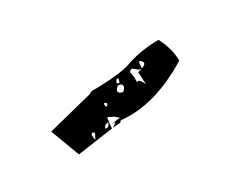

<svg xmlns="http://www.w3.org/2000/svg" viewBox="-35 -632 278 234"><g transform="rotate(10 104.0 -515.0)"><path d="M111.3 -483.4H110.4L106.4 -479.5Q113.3 -488.3 115.2 -489.3V-490.2H108.4L100.6 -488.3V-487.3L105.5 -479.5L108.4 -475.6L83 -447.3L74.2 -437.5L36.1 -459L74.2 -511.7Q76.2 -517.6 79.1 -518.6Q109.4 -544.9 116.2 -558.6Q127.9 -577.1 145.5 -591.8Q164.1 -584 174.8 -571.3Q155.3 -512.7 117.2 -487.3V-484.4L109.4 -476.6ZM139.6 -536.1 127.9 -548.8Q138.7 -562.5 128.9 -562.5H127V-560.5L131.8 -553.7L127.9 -551.8H120.1L118.2 -549.8V-548.8V-546.9Q123 -543.9 128.9 -536.1Q128.9 -541 139.6 -536.1ZM114.3 -521.5V-522.5Q115.2 -529.3 111.3 -530.3H109.4L106.4 -528.3Q105.5 -524.4 106.4 -522Q107.4 -519.5 111.3 -520.5ZM88.9 -466.8H85.9L85 -463.9L89.8 -459H90.8ZM103.5 -479.5 102.5 -482.4 99.6 -478.5V-477.5L100.6 -473.6L103.5 -476.6ZM107.4 -533.2 105.5 -537.1 103.5 -536.1Q103.5 -531.2 104.5 -531.2H107.4ZM97.7 -503.9 96.7 -504.9H93.8V-502.9L95.7 -501H97.7Z"/></g></svg>

Font: Love Ya Like A Sister
Style: Regular
Weight: 400
Designer: Kimberly Geswein
Foundry: Kimberly Geswein
Version: Version 1.002 2007